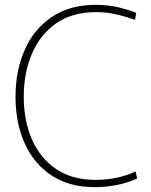

<svg xmlns="http://www.w3.org/2000/svg" viewBox="-20 -760 622 792"><path d="M371 12Q266 12 193 -36Q120 -84 82 -168.5Q44 -253 44 -361Q44 -468 81.5 -553.5Q119 -639 193 -689.5Q267 -740 375 -740Q428 -740 472 -729Q516 -718 542 -707L537 -678Q505 -690 463 -700Q421 -710 376 -710Q278 -710 212 -664Q146 -618 112 -539Q78 -460 78 -361Q78 -263 111.5 -185.5Q145 -108 211 -63Q277 -18 375 -18Q419 -18 462 -27Q505 -36 539 -53L546 -24Q508 -6 462.5 3Q417 12 371 12Z"/></svg>

Font: Murecho ExtraLight
Style: Regular
Weight: 200
Designer: Neil Summerour
Foundry: Positype
Version: Version 1.010; ttfautohint (v1.8.3)